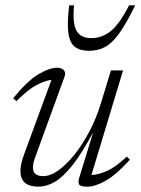

<svg xmlns="http://www.w3.org/2000/svg" viewBox="-20 -690 527 720"><path d="M277.5 -25 329.5 -194Q286.5 -114 251 -69.5Q215.5 -25 184.8 -7.5Q154 10 124 10Q56.5 10 56.5 -49Q56.5 -73 70.5 -111.5L173 -390.5Q148.5 -388 116 -370.5Q83.5 -353 41.5 -310.5L29.5 -321.5Q83.5 -388 124.8 -412Q166 -436 195 -436Q210.5 -436 219.2 -427Q228 -418 221.5 -401L112 -100.5Q103.5 -78 103.5 -62Q103.5 -29.5 142 -29.5Q168.5 -29.5 198.8 -51Q229 -72.5 259.2 -110.2Q289.5 -148 315.5 -197.5Q341.5 -247 358.5 -303L396 -426H441.5L323 -34Q346.5 -34 379.5 -48.2Q412.5 -62.5 456 -103L467 -91Q414.5 -33.5 375.5 -11.8Q336.5 10 307.5 10Q282.5 10 277 2.2Q271.5 -5.5 277.5 -25ZM322.5 -547Q362 -547 395 -573.2Q428 -599.5 464 -670H487Q454 -602.5 427.5 -565.5Q401 -528.5 374.5 -514Q348 -499.5 314 -499.5Q280.5 -499.5 261.2 -514Q242 -528.5 236.5 -565.5Q231 -602.5 239.5 -670H257.5Q251.5 -601.5 267.2 -574.2Q283 -547 322.5 -547Z"/></svg>

Font: Newsreader 16pt Light
Style: Italic
Weight: 300
Italic angle: -17°
Designer: Hugues Gentile
Foundry: Production Type
Version: Version 1.003; ttfautohint (v1.8.3)